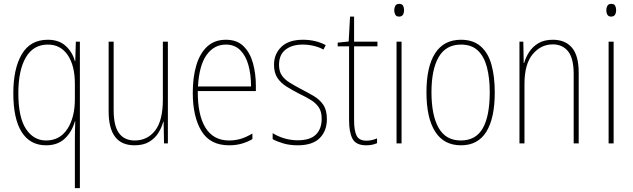

<svg xmlns="http://www.w3.org/2000/svg" viewBox="-20 -743 3279 995"><path d="M368 -22Q368 -37 368.5 -64Q369 -91 370 -114H368Q353 -60 316 -25Q279 10 219 10Q136 10 92.5 -58.5Q49 -127 49 -260Q49 -387 93 -462Q137 -537 228 -537Q286 -537 321 -504.5Q356 -472 368 -426H370L373 -527H394V232H368ZM219 -15Q290 -15 329 -74.5Q368 -134 368 -229V-309Q368 -403 331 -457.5Q294 -512 228 -512Q153 -512 114 -445.5Q75 -379 75 -260Q75 -135 114.5 -75Q154 -15 219 -15Z M850 -527V0H830L828 -112H826Q818 -82 800.5 -54Q783 -26 753 -8Q723 10 677 10Q543 10 543 -166V-527H569V-173Q569 -90 597 -52.5Q625 -15 678 -15Q744 -15 784 -66.5Q824 -118 824 -227V-527Z M1151 -537Q1208 -537 1242 -503.5Q1276 -470 1291 -415.5Q1306 -361 1306 -298V-271H1005Q1004 -147 1045 -81Q1086 -15 1167 -15Q1199 -15 1227.5 -23.5Q1256 -32 1288 -51V-22Q1262 -7 1232.5 1.5Q1203 10 1167 10Q1069 10 1024 -64Q979 -138 979 -263Q979 -343 997.5 -405Q1016 -467 1054 -502Q1092 -537 1151 -537ZM1151 -512Q1089 -512 1050.5 -458Q1012 -404 1006 -295H1281Q1281 -356 1267.5 -405Q1254 -454 1225 -483Q1196 -512 1151 -512Z M1674 -126Q1674 -64 1636.5 -27Q1599 10 1523 10Q1481 10 1447.5 0Q1414 -10 1393 -22V-53Q1420 -36 1453.5 -26Q1487 -16 1523 -16Q1587 -16 1617 -45.5Q1647 -75 1647 -128Q1647 -164 1632.5 -186Q1618 -208 1592.5 -224Q1567 -240 1533 -256Q1496 -275 1465.5 -294Q1435 -313 1417.5 -339.5Q1400 -366 1400 -408Q1400 -463 1438 -500Q1476 -537 1550 -537Q1584 -537 1614.5 -529.5Q1645 -522 1668 -509L1656 -486Q1636 -498 1607 -505Q1578 -512 1549 -512Q1493 -512 1459.5 -485.5Q1426 -459 1426 -407Q1426 -374 1440 -353Q1454 -332 1479.5 -316Q1505 -300 1539 -282Q1576 -263 1606.5 -245Q1637 -227 1655.5 -199.5Q1674 -172 1674 -126Z M1879 -14Q1895 -14 1909 -17.5Q1923 -21 1934 -26V-1Q1922 4 1909 7Q1896 10 1878 10Q1825 10 1807 -23.5Q1789 -57 1789 -120V-503H1730V-522L1787 -528L1794 -657H1815V-527H1936V-503H1815V-119Q1815 -66 1828 -40Q1841 -14 1879 -14Z M2049 -723Q2064 -723 2069 -713Q2074 -703 2074 -691Q2074 -676 2068 -666.5Q2062 -657 2048 -657Q2034 -657 2028.5 -667Q2023 -677 2023 -690Q2023 -702 2028.5 -712.5Q2034 -723 2049 -723ZM2061 -527V0H2035V-527Z M2544 -264Q2544 -131 2500.5 -60.5Q2457 10 2369 10Q2280 10 2235 -61Q2190 -132 2190 -265Q2190 -397 2235 -467Q2280 -537 2369 -537Q2432 -537 2471 -503Q2510 -469 2527 -407.5Q2544 -346 2544 -264ZM2216 -265Q2216 -146 2253 -80.5Q2290 -15 2368 -15Q2446 -15 2482 -78.5Q2518 -142 2518 -265Q2518 -339 2503.5 -394.5Q2489 -450 2456.5 -481Q2424 -512 2369 -512Q2291 -512 2253.5 -447.5Q2216 -383 2216 -265Z M2845 -537Q2909 -537 2944 -496Q2979 -455 2979 -366V0H2953V-359Q2953 -441 2924 -477Q2895 -513 2845 -513Q2783 -513 2740.5 -462Q2698 -411 2698 -308V0H2672V-527H2692L2694 -416H2696Q2704 -445 2722 -473Q2740 -501 2770 -519Q2800 -537 2845 -537Z M3148 -723Q3163 -723 3168 -713Q3173 -703 3173 -691Q3173 -676 3167 -666.5Q3161 -657 3147 -657Q3133 -657 3127.5 -667Q3122 -677 3122 -690Q3122 -702 3127.5 -712.5Q3133 -723 3148 -723ZM3160 -527V0H3134V-527Z"/></svg>

Font: Noto Sans Khmer Condensed Thin
Style: Regular
Weight: 100
Width: 3
Designer: Danh Hong and the Monotype Design Team
Foundry: Monotype Imaging Inc.
Version: Version 2.004; ttfautohint (v1.8.4.7-5d5b)